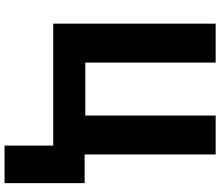

<svg xmlns="http://www.w3.org/2000/svg" viewBox="-82 -672 968 844"><g transform="rotate(90 402.0 -250.0)"><path d="M785 -138V214H620V0H84V-714H255V-141H488V-714H659V-138Z"/></g></svg>

Font: Noto Sans ExtraBold
Style: Regular
Weight: 800
Designer: Monotype Design Team
Foundry: Monotype Imaging Inc.
Version: Version 2.007